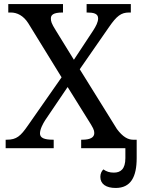

<svg xmlns="http://www.w3.org/2000/svg" viewBox="-20 -734 700 951"><path d="M657 -42H639C614 -42 588 -56 559 -95L375 -391L520 -600C558 -655 580 -672 619 -672H628V-714H409V-672H412C443 -672 466 -667 466 -643C466 -625 456 -605 441 -582L346 -438L256 -584C234 -619 232 -629 232 -643C232 -659 243 -672 289 -672H292V-714H21V-672H34C64 -672 96 -657 120 -619L285 -351L118 -112C82 -60 62 -42 14 -42H8V0H246V-42H243C199 -42 178 -51 178 -73C178 -94 193 -122 204 -139L315 -303L414 -144C442 -100 447 -90 447 -75C447 -53 427 -42 387 -42H382V0H601V49C601 104 577 121 544 121C522 121 508 116 492 105C483 114 477 126 477 142C477 178 506 197 553 197C628 197 657 142 657 49Z"/></svg>

Font: Noto Serif Thai
Style: Regular
Weight: 400
Designer: Monotype Design Team
Foundry: Monotype Imaging Inc.
Version: Version 1.901